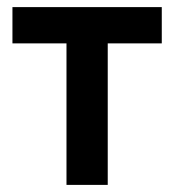

<svg xmlns="http://www.w3.org/2000/svg" viewBox="-20 -520 490 540"><path d="M15 -500H435V-398H283V0H167V-398H15Z"/></svg>

Font: Retni Sans
Style: Bold
Weight: 700
Designer: Vitaly Kuzmin
Foundry: ParaType Ltd.
Version: Version 1.00;March 2, 2019;FontCreator 11.5.0.2425 64-bit; t